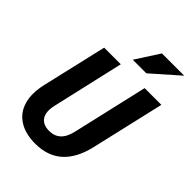

<svg xmlns="http://www.w3.org/2000/svg" viewBox="-271 -1070 1201 1201"><g transform="rotate(45 329.0 -470.0)"><path d="M272 10Q184 10 127 -26.5Q70 -63 50.5 -130Q31 -197 52 -289L152 -720H299L190 -244Q180 -202 186.5 -171.5Q193 -141 216 -124.5Q239 -108 277 -108Q323 -108 352.5 -135.5Q382 -163 395 -221L510 -720H658L546 -236Q518 -113 449.5 -51.5Q381 10 272 10ZM452 -793H332L433 -950H630Z"/></g></svg>

Font: Instrument Sans SemiCondensed
Style: Bold Italic
Weight: 700
Width: 4
Italic angle: -13°
Designer: Rodrigo Fuenzalida
Foundry: fragTYPE
Version: Version 1.000;gftools[0.9.28]